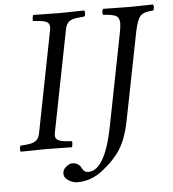

<svg xmlns="http://www.w3.org/2000/svg" viewBox="-56 -698 831 922"><g transform="rotate(-5 359.5 -237.5)"><path d="M212.9 -568.8Q216.8 -591.8 207.5 -601.8Q198.2 -611.8 168.9 -615.2L134.8 -618.2Q132.8 -622.1 134.5 -633.1Q136.2 -644 138.2 -647Q226.1 -645 265.1 -645Q294.9 -645 384.8 -647Q387.7 -640.1 387 -630.6Q386.2 -621.1 382.8 -618.2L352.1 -615.2Q322.3 -612.3 308.6 -601.6Q294.9 -590.8 290 -568.8L192.9 -76.2Q188 -53.2 198 -43.2Q208 -33.2 236.8 -29.8L271 -26.9Q272.9 -22.9 271.5 -12Q270 -1 268.1 2Q180.2 0 141.1 0Q111.3 0 21 2Q18.1 -4.9 19 -14.4Q20 -23.9 22.9 -26.9L54.2 -29.8Q84 -32.7 97.9 -43.5Q111.8 -54.2 116.2 -76.2ZM624 -522.9 541 -103Q531.2 -52.2 515.1 -12.2Q499 27.8 476.6 55.4Q454.1 83 439 96.9Q423.8 110.8 399.9 129.9Q345.7 171.9 278.8 171.9Q260.3 171.9 238.3 158.7Q216.3 145.5 216.3 124.5Q216.3 106 232.7 92.5Q249 79.1 262.2 79.1Q294.4 79.1 308.1 108.9Q316.9 127 336.9 127Q417 127 458 -81.1L544.9 -522.9Q550.8 -553.7 551.3 -570.3Q551.3 -597.7 534.4 -606.9Q517.6 -616.2 473.1 -618.2Q469.2 -625 470.2 -634Q471.2 -643.1 475.1 -647Q566.9 -645 604 -645Q624 -645 715.8 -647Q719.7 -640.1 718.8 -631.1Q717.8 -622.1 713.9 -618.2Q669.9 -616.2 653.1 -599.6Q636.2 -583 624 -522.9Z"/></g></svg>

Font: Linux Libertine
Style: Italic
Weight: 400
Italic angle: -12°
Designer: Philipp H. Poll
Foundry: Philipp H. Poll
Version: Version 5.1.6 ; ttfautohint (v0.9)